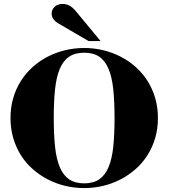

<svg xmlns="http://www.w3.org/2000/svg" viewBox="-20 -937 855 973"><path d="M428.7 -729 276.4 -817.9Q259.8 -827.6 250.7 -840.3Q241.7 -853 241.7 -867.2Q241.7 -888.2 256.8 -902.6Q272 -917 297.4 -917Q314.5 -917 330.3 -909.4Q346.2 -901.9 364.7 -879.9L489.7 -729ZM33.2 -338.9Q33.2 -393.1 47.1 -440.4Q61 -487.8 86.2 -527.3Q111.3 -566.9 146 -597.9Q180.7 -628.9 222.2 -650.1Q263.7 -671.4 310.5 -682.6Q357.4 -693.8 406.7 -693.8Q456.1 -693.8 502.7 -682.6Q549.3 -671.4 590.8 -650.1Q632.3 -628.9 667.2 -597.9Q702.1 -566.9 727.3 -527.3Q752.4 -487.8 766.4 -440.4Q780.3 -393.1 780.3 -338.9Q780.3 -284.7 766.4 -237.3Q752.4 -189.9 727.3 -150.4Q702.1 -110.8 667.2 -80.1Q632.3 -49.3 590.8 -27.8Q549.3 -6.3 502.7 4.9Q456.1 16.1 406.7 16.1Q357.4 16.1 310.5 4.9Q263.7 -6.3 222.2 -27.8Q180.7 -49.3 145.8 -80.1Q110.8 -110.8 85.9 -150.4Q61 -189.9 47.1 -237.3Q33.2 -284.7 33.2 -338.9ZM560.5 -338.9Q560.5 -422.4 554 -484.6Q547.4 -546.9 530 -588.1Q512.7 -629.4 482.9 -649.7Q453.1 -669.9 406.7 -669.9Q360.4 -669.9 330.3 -649.7Q300.3 -629.4 283 -588.1Q265.6 -546.9 259 -484.6Q252.4 -422.4 252.4 -338.9Q252.4 -255.4 259 -193.1Q265.6 -130.9 283 -89.8Q300.3 -48.8 330.3 -28.3Q360.4 -7.8 406.7 -7.8Q453.1 -7.8 482.9 -28.3Q512.7 -48.8 530 -89.8Q547.4 -130.9 554 -193.1Q560.5 -255.4 560.5 -338.9Z"/></svg>

Font: XB Zar
Style: Bold
Weight: 700
Designer: Behnam
Foundry: Irmug
Version: Version 8.005 2009